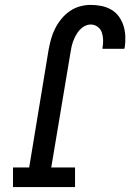

<svg xmlns="http://www.w3.org/2000/svg" viewBox="-20 -763 540 783"><path d="M33 0V-80H99L178 -559Q182 -581 188 -603Q194 -625 204.5 -646Q215 -667 230 -685.5Q245 -704 264.5 -717.5Q284 -731 306 -737Q328 -743 350 -743Q373 -743 394.5 -738.5Q416 -734 434 -723.5Q452 -713 464.5 -696Q477 -679 483.5 -658.5Q490 -638 491 -616Q492 -594 489 -571Q488 -570 488 -568Q488 -566 487 -564H398Q398 -565 398 -566Q398 -567 398 -568Q401 -584 400.5 -600Q400 -616 395.5 -630Q391 -644 378.5 -653.5Q366 -663 350 -663Q338 -663 326 -657Q314 -651 305 -641Q296 -631 289.5 -619Q283 -607 278.5 -595Q274 -583 271.5 -571Q269 -559 267 -546L189 -80H286V0Z"/></svg>

Font: Iosevka Slab Medium Oblique
Style: Regular
Weight: 500
Italic angle: -9°
Monospace: yes
Designer: Belleve Invis
Foundry: Belleve Invis
Version: Version 11.1.1; ttfautohint (v1.8.3)